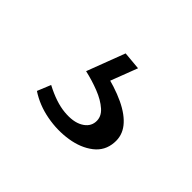

<svg xmlns="http://www.w3.org/2000/svg" viewBox="-66 -132 443 443"><g transform="rotate(45 156.0 89.5)"><path d="M51 178 64.5 145Q101.5 164.5 131 167.2Q160.5 170 178.2 160Q196 150 197.5 132.5Q199 115 184.2 102Q169.5 89 146.5 80Q123.5 71 99 65.5L134.5 -28L179 -24L145.5 63.5L127.5 35Q172.5 45 203 59.5Q233.5 74 248.5 93Q263.5 112 261.5 136Q259.5 164.5 237.2 181.8Q215 199 182 204.2Q149 209.5 114 203Q79 196.5 51 178Z"/></g></svg>

Font: Karla
Style: Regular
Weight: 400
Designer: Jonathan Pinhorn
Version: Version 2.004;gftools[0.9.33]